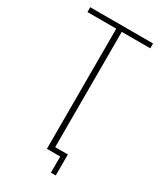

<svg xmlns="http://www.w3.org/2000/svg" viewBox="-211 -825 841 998"><g transform="rotate(30 209.5 -326.5)"><path d="M227 -721V-29H303V97H274V0H194V-721H21V-750H398V-721Z"/></g></svg>

Font: Poiret One
Style: Regular
Weight: 400
Designer: Denis Masharov (denis.masharov@gmail.com), Cyreal (Charset Expansion)
Foundry: Denis Masharov
Version: Version 1.101